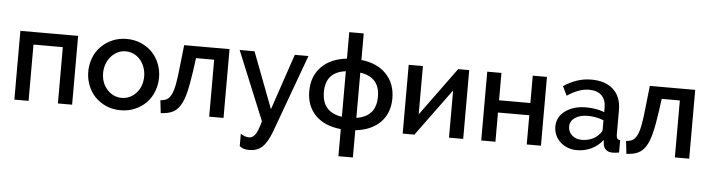

<svg xmlns="http://www.w3.org/2000/svg" viewBox="-53 -979 5373 1454"><g transform="rotate(5 2633.0 -252.5)"><path d="M68 -523V0H176V-428H399V0H507V-523Z M1072 -71Q1107 -108 1126 -157.5Q1145 -207 1145 -261Q1145 -315 1126 -364.5Q1107 -414 1072 -451Q1035 -489 985 -510.5Q935 -532 876 -532Q817 -532 767.5 -510.5Q718 -489 681 -451Q645 -415 626 -365Q607 -315 607 -261Q607 -207 626 -157.5Q645 -108 680 -71Q717 -33 766.5 -11.5Q816 10 876 10Q935 10 985 -11.5Q1035 -33 1072 -71ZM766 -386Q787 -410 815.5 -424Q844 -438 876 -438Q909 -438 937.5 -424.5Q966 -411 987 -387Q1008 -363 1020 -330Q1032 -297 1032 -261Q1032 -186 987 -135Q966 -111 937.5 -97.5Q909 -84 876 -84Q843 -84 814.5 -97.5Q786 -111 765 -135Q720 -185 720 -260Q720 -296 732 -328.5Q744 -361 766 -386Z M1328 -68Q1351 -105 1367 -168Q1383 -231 1398 -337L1411 -433H1549V0H1658V-523H1313L1296 -369Q1287 -279 1277.5 -227.5Q1268 -176 1254 -147Q1240 -118 1221 -106Q1202 -94 1170 -92L1181 5Q1234 3 1269 -13.5Q1304 -30 1328 -68Z M1874 225Q1932 225 1970.5 190Q2009 155 2041 70L2258 -523H2154L2010 -97L1848 -523H1735L1950 0Q1931 72 1911 101Q1890 130 1864 130Q1830 130 1799 107V202Q1814 214 1831.5 219.5Q1849 225 1874 225Z M2550 -730V-529Q2425 -515 2356 -443Q2287 -371 2287 -259Q2287 -147 2355.5 -76.5Q2424 -6 2550 7V213H2660V6Q2784 -8 2851.5 -78Q2919 -148 2919 -259Q2919 -369 2852 -441Q2783 -515 2660 -528V-730ZM2398 -262Q2398 -414 2550 -433V-87Q2398 -109 2398 -262ZM2809 -262Q2809 -111 2660 -88V-432Q2809 -410 2809 -262Z M3020 -523V0H3109L3372 -359V0H3480V-523H3396L3128 -156V-523Z M3617 -523V0H3725V-222H3963V0H4071V-523H3963V-315H3725V-523Z M4541 -85 4544 -52Q4548 -26 4566 -10.5Q4584 5 4615 5Q4639 5 4665 0V-94Q4636 -96 4636 -130V-319Q4636 -421 4576 -476.5Q4516 -532 4408 -532Q4299 -532 4198 -464L4232 -394Q4320 -454 4398 -454Q4460 -454 4493 -421.5Q4526 -389 4526 -331V-295Q4464 -319 4388 -319Q4291 -319 4229 -273Q4167 -228 4167 -154Q4167 -119 4180.5 -89Q4194 -59 4218 -37Q4242 -15 4274.5 -2.5Q4307 10 4344 10Q4403 10 4454.5 -14.5Q4506 -39 4541 -85ZM4271 -163Q4271 -205 4308 -230.5Q4345 -256 4405 -256Q4469 -256 4526 -233V-164Q4526 -144 4505 -126Q4485 -100 4449.5 -85.5Q4414 -71 4374 -71Q4329 -71 4300 -97.5Q4271 -124 4271 -163Z M4868 -68Q4891 -105 4907 -168Q4923 -231 4938 -337L4951 -433H5089V0H5198V-523H4853L4836 -369Q4827 -279 4817.5 -227.5Q4808 -176 4794 -147Q4780 -118 4761 -106Q4742 -94 4710 -92L4721 5Q4774 3 4809 -13.5Q4844 -30 4868 -68Z"/></g></svg>

Font: RT Raleway SemiBold
Style: Regular
Weight: 400
Designer: Matt McInerney, Pablo Impallari, Rodrigo Fuenzalida — Edited by Milan Moffatt in April 2016
Foundry: Matt McInerney, Pablo Impallari, Rodrigo Fuenzalida — Edited by Milan Moffatt in April 2016
Version: Version 3.001